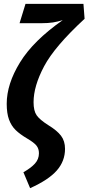

<svg xmlns="http://www.w3.org/2000/svg" viewBox="-20 -761 461 1001"><path d="M102 137Q141 115 162 92Q183 69 183 38Q183 14 170 -2Q157 -18 123 -38Q84 -61 61.5 -83Q39 -105 27 -137.5Q15 -170 15 -220Q15 -323 84.5 -436Q154 -549 307 -656Q281 -648 256 -644Q231 -640 195 -640H82L113 -741H415L421 -663Q265 -519 210 -415.5Q155 -312 155 -228Q155 -183 171 -160Q187 -137 231 -109Q277 -81 298 -53.5Q319 -26 319 15Q319 79 276 128Q233 177 137 220Z"/></svg>

Font: Fira Sans Extra Condensed SemiBold
Style: Italic
Weight: 600
Width: 3
Italic angle: -8°
Designer: Carrois Corporate & Edenspiekermann AG
Foundry: Carrois Corporate GbR & Edenspiekermann AG
Version: Version 4.203